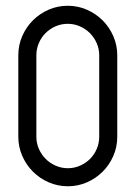

<svg xmlns="http://www.w3.org/2000/svg" viewBox="-20 -650 473 670"><path d="M43.9 -172.9V-457Q43.9 -493.2 57.9 -524.7Q71.8 -556.2 95.5 -579.6Q119.1 -603 150.4 -616.5Q181.6 -629.9 216.3 -629.9Q251.5 -629.9 283 -616.2Q314.5 -602.5 338.1 -578.9Q361.8 -555.2 375.5 -523.7Q389.2 -492.2 389.2 -457V-172.9Q389.2 -136.7 375.2 -105.2Q361.3 -73.7 337.6 -50.3Q314 -26.9 282.7 -13.4Q251.5 0 216.8 0Q181.6 0 150.1 -13.7Q118.7 -27.3 95 -51Q71.3 -74.7 57.6 -106.2Q43.9 -137.7 43.9 -172.9ZM326.2 -457Q326.2 -479.5 317.4 -499.5Q308.6 -519.5 293.7 -534.4Q278.8 -549.3 258.8 -558.1Q238.8 -566.9 216.3 -566.9Q193.8 -566.9 173.8 -558.1Q153.8 -549.3 138.9 -534.4Q124 -519.5 115.5 -499.5Q106.9 -479.5 106.9 -457V-172.9Q106.9 -150.4 115.7 -130.4Q124.5 -110.4 139.4 -95.5Q154.3 -80.6 174.3 -71.8Q194.3 -63 216.8 -63Q239.3 -63 259.3 -71.8Q279.3 -80.6 294.2 -95.5Q309.1 -110.4 317.6 -130.4Q326.2 -150.4 326.2 -172.9Z"/></svg>

Font: Fibel Vienna LRS
Style: Regular
Weight: 400
Designer: Peter Wiegel
Foundry: Peter Wioegel
Version: Version 000.000